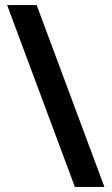

<svg xmlns="http://www.w3.org/2000/svg" viewBox="-20 -734 438 754"><path d="M124 -714H8L274 0H390Z"/></svg>

Font: Noto Sans Myanmar SemiBold
Style: Regular
Weight: 600
Designer: Monotype Design Team
Foundry: Monotype Imaging Inc.
Version: Version 2.107